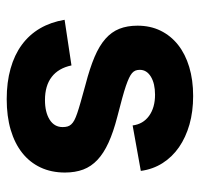

<svg xmlns="http://www.w3.org/2000/svg" viewBox="-32 -564 610 587"><g transform="rotate(90 273.5 -270.0)"><path d="M282.5 15Q231 15 189.2 3.2Q147.5 -8.5 116.5 -31.2Q85.5 -54 66.2 -87Q47 -120 40 -162L179.5 -183Q188 -143 214.8 -122.5Q241.5 -102 285.5 -102Q322.5 -102 345.2 -116.2Q368 -130.5 368 -156Q368 -164.5 366.2 -170.8Q364.5 -177 359.8 -182.2Q355 -187.5 347 -191.8Q339 -196 326 -200.5Q313 -205 291.2 -211.2Q269.5 -217.5 238 -226Q188 -239 153.8 -253.5Q119.5 -268 98.2 -286.8Q77 -305.5 67.5 -329.5Q58 -353.5 58 -385Q58 -424 73.2 -455.2Q88.5 -486.5 116.5 -508.8Q144.5 -531 184.2 -543Q224 -555 273 -555Q320.5 -555 360 -543.8Q399.5 -532.5 429.5 -511.8Q459.5 -491 478.2 -461.5Q497 -432 502 -395L363 -370Q359 -402 333.8 -420.2Q308.5 -438.5 269 -438.5Q235 -438.5 214 -425.8Q193 -413 193 -392Q193 -384.5 195.2 -378.8Q197.5 -373 203 -368.2Q208.5 -363.5 218 -359Q227.5 -354.5 242 -349.5Q256.5 -344.5 280.2 -338Q304 -331.5 337 -323Q383.5 -311 415.8 -296.2Q448 -281.5 468.2 -262.5Q488.5 -243.5 497.8 -219Q507 -194.5 507 -163Q507 -121.5 491.5 -88.5Q476 -55.5 447 -32.5Q418 -9.5 376.5 2.8Q335 15 282.5 15Z"/></g></svg>

Font: Vela Sans ExtBd
Style: Regular
Weight: 800
Designer: Principal design: Mikhail Sharanda - project Manrope.
Design modification: Ravid Balaliev
Foundry: Mikhail Sharanda
Version: Version 1.001